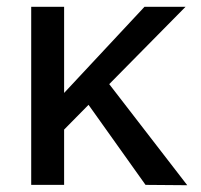

<svg xmlns="http://www.w3.org/2000/svg" viewBox="-20 -545 594 566"><path d="M302 -297 532 1 409 0 241 -236 169 -163V0H72V-525H169V-271L406 -525H527Z"/></svg>

Font: Mach
Style: Regular
Weight: 400
Version: Version 1.002